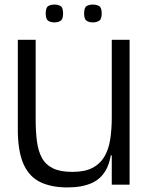

<svg xmlns="http://www.w3.org/2000/svg" viewBox="-20 -808 655 840"><path d="M275 12Q207 12 159 -10Q111 -32 85.5 -84.5Q60 -137 58 -228V-634H136V-286Q136 -233 141.5 -190.5Q147 -148 163 -118Q179 -88 211 -72Q243 -56 297 -56Q350 -56 383.5 -73Q417 -90 436 -121.5Q455 -153 462 -197Q469 -241 469 -295V-187Q469 -114 446.5 -70Q424 -26 381 -7Q338 12 275 12ZM456 -128 467 -193 501 -168V-128ZM469 0V-187V-634H547V0ZM386 -710Q370 -710 359 -717Q348 -724 348 -749Q348 -775 359 -781.5Q370 -788 386 -788Q402 -788 413.5 -781.5Q425 -775 425 -749Q425 -724 413.5 -717Q402 -710 386 -710ZM218 -710Q202 -710 191 -717Q180 -724 180 -749Q180 -775 191 -781.5Q202 -788 218 -788Q234 -788 245 -781.5Q256 -775 256 -749Q256 -724 245 -717Q234 -710 218 -710Z"/></svg>

Font: Matangi Medium
Style: Regular
Weight: 500
Designer: Prashant Pant
Foundry: The Graphic Ant
Version: Version 3.002